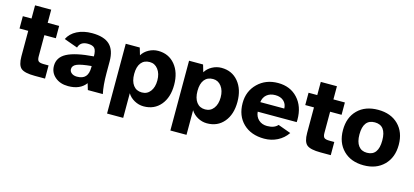

<svg xmlns="http://www.w3.org/2000/svg" viewBox="-64 -1102 3769 1746"><g transform="rotate(15 1821.0 -229.5)"><path d="M247 -180Q247 -147 260 -135.5Q273 -124 311 -124H355V0H259Q162 0 128.5 -28.5Q95 -57 95 -140V-380H13V-496H95V-620H247V-496H355V-380H247Z M560 -145Q560 -122 579.5 -107Q599 -92 630 -92Q684 -92 709.5 -120.5Q735 -149 735 -208V-220Q637 -211 598.5 -194.5Q560 -178 560 -145ZM740 -60Q687 12 574 12Q499 12 451 -29Q403 -70 403 -134Q403 -214 481.5 -255.5Q560 -297 732 -310Q732 -365 714 -386Q696 -407 649 -407Q579 -407 563 -348L435 -394Q462 -449 522 -479.5Q582 -510 662 -510Q775 -510 828.5 -460Q882 -410 882 -303V-194Q882 -78 899 0H758Z M1237 -392Q1184 -392 1155.5 -355.5Q1127 -319 1127 -251Q1127 -183 1156 -144.5Q1185 -106 1237 -106Q1287 -106 1316.5 -145Q1346 -184 1346 -248Q1346 -312 1315.5 -352Q1285 -392 1237 -392ZM1285 12Q1239 12 1197.5 -11Q1156 -34 1134 -71V161H982V-496H1114L1134 -428Q1156 -465 1197.5 -487.5Q1239 -510 1285 -510Q1384 -510 1444 -438Q1504 -366 1504 -248Q1504 -130 1444.5 -59Q1385 12 1285 12Z M1833 -392Q1780 -392 1751.5 -355.5Q1723 -319 1723 -251Q1723 -183 1752 -144.5Q1781 -106 1833 -106Q1883 -106 1912.5 -145Q1942 -184 1942 -248Q1942 -312 1911.5 -352Q1881 -392 1833 -392ZM1881 12Q1835 12 1793.5 -11Q1752 -34 1730 -71V161H1578V-496H1710L1730 -428Q1752 -465 1793.5 -487.5Q1835 -510 1881 -510Q1980 -510 2040 -438Q2100 -366 2100 -248Q2100 -130 2040.5 -59Q1981 12 1881 12Z M2527 -300Q2526 -344 2496.5 -370.5Q2467 -397 2418 -397Q2369 -397 2338 -371.5Q2307 -346 2301 -300ZM2637 -99Q2601 -46 2544 -17Q2487 12 2420 12Q2296 12 2222 -59.5Q2148 -131 2148 -251Q2148 -363 2223.5 -436.5Q2299 -510 2414 -510Q2529 -510 2599 -434Q2669 -358 2669 -234Q2669 -230 2668.5 -222Q2668 -214 2668 -210H2301Q2305 -163 2336.5 -134.5Q2368 -106 2416 -106Q2484 -106 2516 -143Z M2937 -180Q2937 -147 2950 -135.5Q2963 -124 3001 -124H3045V0H2949Q2852 0 2818.5 -28.5Q2785 -57 2785 -140V-380H2703V-496H2785V-620H2937V-496H3045V-380H2937Z M3356 -106Q3463 -106 3463 -250Q3463 -392 3356 -392Q3248 -392 3248 -250Q3248 -180 3276 -143Q3304 -106 3356 -106ZM3356 12Q3236 12 3164.5 -59.5Q3093 -131 3093 -250Q3093 -369 3164 -439.5Q3235 -510 3356 -510Q3476 -510 3547 -439.5Q3618 -369 3618 -250Q3618 -131 3546.5 -59.5Q3475 12 3356 12Z"/></g></svg>

Font: Atkinson Hyperlegible Pro
Style: Bold
Weight: 700
Designer: Elliott Scott, Megan Eiswerth, Linus Boman, Theodore Petrosky, Jacob Perez
Foundry: Braille Institute
Version: Version 1.5.1